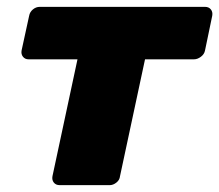

<svg xmlns="http://www.w3.org/2000/svg" viewBox="-20 -540 640 560"><path d="M154 0Q143 0 137 -7.5Q131 -15 133 -26L206 -367H63Q53 -367 47 -374.5Q41 -382 43 -393L65 -494Q67 -505 76 -512.5Q85 -520 96 -520H578Q589 -520 595 -512.5Q601 -505 599 -494L578 -393Q576 -382 566 -374.5Q556 -367 546 -367H403L330 -26Q329 -15 319.5 -7.5Q310 0 300 0Z"/></svg>

Font: Rubik Light ExtraBold
Style: Italic
Weight: 800
Italic angle: -12°
Version: Version 2.104